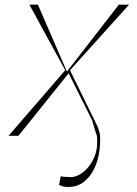

<svg xmlns="http://www.w3.org/2000/svg" viewBox="-20 -565 571 799"><path d="M15.6 0 251.4 -272.7 102.3 -545.5H137.8L258.5 -267L474.4 -545.5H517L271.3 -272.7L376.4 -58.2Q395.6 -21 396.7 2.5Q397.7 25.9 394.9 51.5Q394.5 54.3 394.2 57.5Q393.8 60.7 393.5 63.9Q388.1 104 371.4 138.1Q354.8 172.2 327.8 192.6Q300.8 213.1 264.2 213.1Q250.7 213.1 241.7 210.6Q232.6 208.1 225.9 204.5L233 167.6Q234.4 169.7 245.2 170.6Q256 171.5 266.5 171.7Q277 171.9 277 171.9Q298.7 171.9 325.5 151.8Q352.3 131.7 370.4 93.6Q388.5 55.4 383.5 1.4Q376.8 -17.8 371.3 -36.9Q365.8 -56.1 363.6 -63.9L265.6 -259.9L56.8 0Z"/></svg>

Font: Inter Thin  BETA
Style: Italic
Weight: 100
Italic angle: -9.39999°
Designer: Rasmus Andersson
Foundry: rsms
Version: Version 3.011;git-f93a4a705